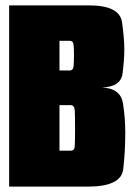

<svg xmlns="http://www.w3.org/2000/svg" viewBox="-20 -695 502 715"><path d="M14 0H306.5Q431 0 438.8 -64.5Q446.5 -129 446.5 -202Q446.5 -256.5 437.8 -311Q429 -365.5 360 -369.5Q430 -371 436.5 -422Q443 -473 443 -512.5Q443 -549 434.5 -612Q426 -675 310.5 -675H14ZM201.5 -134V-303.5H243Q257.5 -303.5 258.5 -282.2Q259.5 -261 259.5 -214.5Q259.5 -168 258.5 -151Q257.5 -134 244 -134ZM201.5 -432.5V-543H240Q251.5 -543 253.5 -531.2Q255.5 -519.5 255.5 -492Q255.5 -463 254 -447.8Q252.5 -432.5 239 -432.5Z"/></svg>

Font: Anybody ExtraCondensed Black
Style: Regular
Weight: 900
Width: 2
Version: Version 1.113;gftools[0.9.25]